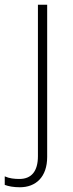

<svg xmlns="http://www.w3.org/2000/svg" viewBox="-71 -550 308 810"><path d="M13 240C80 240 128 197 128 112V-530H89V109C89 172 62 205 11 205C-10 205 -31 203 -51 194V230C-35 236 -14 240 13 240Z"/></svg>

Font: Noto Sans Lao ExtraLight
Style: Regular
Weight: 200
Designer: Monotype Design Team
Foundry: Monotype Imaging Inc.
Version: Version 2.003